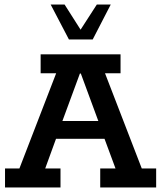

<svg xmlns="http://www.w3.org/2000/svg" viewBox="-20 -821 706 841"><path d="M2 0V-83H65L226 -500H158V-583H508V-500H440L601 -83H664V0H419V-83H486L426 -245L462 -213H206L237 -245L178 -83H245V0ZM243 -263 225 -291H437L421 -263L334 -499H330ZM282 -648 202 -801H263L333 -691L404 -801H465L386 -648Z"/></svg>

Font: Rokkitt SemiBold SemiBold
Style: Regular
Weight: 600
Version: Version 3.103